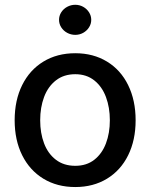

<svg xmlns="http://www.w3.org/2000/svg" viewBox="-20 -755 614 786"><path d="M40 -262.7Q40 -344.7 70.8 -406.7Q101.6 -468.8 157.7 -502.9Q213.9 -537.1 288.1 -537.1Q361.8 -537.1 418 -502.9Q474.1 -468.8 504.6 -406.5Q535.2 -344.2 535.2 -262.7Q535.2 -181.2 504.6 -119.4Q474.1 -57.6 418 -23.4Q361.8 10.7 288.1 10.7Q213.9 10.7 157.7 -23.4Q101.6 -57.6 70.8 -119.4Q40 -181.2 40 -262.7ZM429.7 -262.7Q429.7 -314.9 413.8 -357.7Q397.9 -400.4 366 -425.8Q334 -451.2 288.1 -451.2Q241.2 -451.2 208.7 -425.8Q176.3 -400.4 160.4 -357.7Q144.5 -314.9 144.5 -262.7Q144.5 -210.4 160.4 -168.2Q176.3 -126 208.7 -101.1Q241.2 -76.2 288.1 -76.2Q334.5 -76.2 366.2 -101.1Q397.9 -126 413.8 -168.2Q429.7 -210.4 429.7 -262.7ZM221.7 -673.8Q221.7 -690.4 230.7 -704.6Q239.7 -718.8 255.1 -727.1Q270.5 -735.4 288.1 -735.4Q305.7 -735.4 320.6 -727.1Q335.4 -718.8 344.5 -704.6Q353.5 -690.4 353.5 -673.8Q353.5 -657.2 344.5 -643.1Q335.4 -628.9 320.6 -620.6Q305.7 -612.3 288.1 -612.3Q270.5 -612.3 255.1 -620.6Q239.7 -628.9 230.7 -643.1Q221.7 -657.2 221.7 -673.8Z"/></svg>

Font: Pretendard JP Medium
Style: Regular
Weight: 500
Designer: Base glyphs from Inter by Rasmus Andersson; Hangeul glyphs from Noto Sans CJK(Source Han Sans) by Jang Soo-young and Kan
Foundry: Kil Hyung-jin
Version: Version 1.309